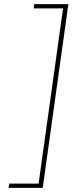

<svg xmlns="http://www.w3.org/2000/svg" viewBox="-20 -766 382 935"><path d="M313 -746H147L144 -725H287L168 128H25L22 149H188Z"/></svg>

Font: Josefin Slab Thin ExtraLight
Style: Italic
Weight: 250
Italic angle: -12°
Version: Version 2.000